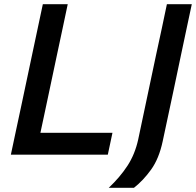

<svg xmlns="http://www.w3.org/2000/svg" viewBox="-20 -733 929 910"><path d="M31.5 0Q44 -58.5 55.5 -113Q67 -167.5 81.5 -234.5L132 -473Q146.5 -542 158.5 -597.8Q170.5 -653.5 183 -713H301Q288.5 -653 276.5 -597.2Q264.5 -541.5 250 -473L203.5 -253.5Q194.5 -211.5 186.8 -175Q179 -138.5 171.5 -103.5H513L491 0ZM495.5 157Q548.5 107 584 52.8Q619.5 -1.5 635 -72L681 -289.5L720 -474Q735 -542 746.8 -598Q758.5 -654 771 -713H889Q876.5 -654 864.5 -598.2Q852.5 -542.5 838 -473L803.5 -309Q789.5 -243.5 776.5 -182.5Q763.5 -121.5 751 -63Q733.5 19 696.2 70.8Q659 122.5 615 157Z"/></svg>

Font: Commissioner Medium
Style: Italic
Weight: 500
Italic angle: -12°
Designer: Kostas Bartsokas
Foundry: Kostas Bartsokas
Version: Version 1.000; ttfautohint (v1.8.3)